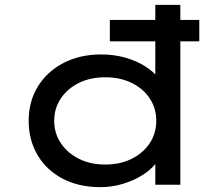

<svg xmlns="http://www.w3.org/2000/svg" viewBox="-20 -760 912 790"><path d="M432 -590V-678H800V-590ZM393 10Q304 10 237.5 -25Q171 -60 134.5 -122Q98 -184 98 -263Q98 -343 136 -404.5Q174 -466 241.5 -501Q309 -536 396 -536Q449 -536 495 -523Q541 -510 576 -488Q611 -466 630 -441Q649 -416 649 -391L619 -389V-740H722V0H619V-139L639 -134Q639 -110 619 -85Q599 -60 564.5 -38.5Q530 -17 485.5 -3.5Q441 10 393 10ZM413 -83Q475 -83 522.5 -107Q570 -131 596.5 -171.5Q623 -212 623 -263Q623 -314 596.5 -354.5Q570 -395 522.5 -418.5Q475 -442 413 -442Q351 -442 304 -418.5Q257 -395 230 -354.5Q203 -314 203 -263Q203 -212 230 -171.5Q257 -131 304 -107Q351 -83 413 -83Z"/></svg>

Font: Lexend Peta
Style: Regular
Weight: 400
Designer: Bonnie Shaver-Troup, Thomas Jockin
Foundry: Lexend
Version: Version 1.007